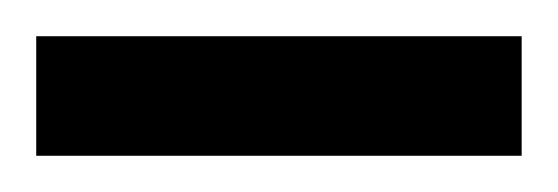

<svg xmlns="http://www.w3.org/2000/svg" viewBox="-20 -2 308 106"><path d="M0 84V18H268V84Z"/></svg>

Font: Bricolage Grotesque 10pt Condensed Light
Style: Regular
Weight: 300
Width: 3
Designer: Mathieu Triay
Foundry: Atelier Triay
Version: Version 1.000; ttfautohint (v1.8.4.7-5d5b);gftools[0.9.32]